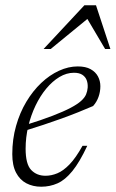

<svg xmlns="http://www.w3.org/2000/svg" viewBox="-20 -697 438 727"><path d="M260 -421.5Q232 -421.5 205.2 -405.5Q178.5 -389.5 155.2 -361.5Q132 -333.5 114.5 -297Q97 -260.5 87 -218.8Q77 -177 77 -134Q77 -75.5 98 -53.5Q119 -31.5 152.5 -31.5Q174.5 -31.5 197 -40.8Q219.5 -50 243.2 -74.5Q267 -99 292.5 -145H310.5Q281.5 -83 254 -49.2Q226.5 -15.5 197.8 -2.8Q169 10 136 10Q104.5 10 79.8 -3Q55 -16 40.8 -43.2Q26.5 -70.5 26.5 -113.5Q26.5 -170 40.8 -220.2Q55 -270.5 79.8 -311.8Q104.5 -353 136.2 -383Q168 -413 203.5 -429.2Q239 -445.5 274.5 -445.5Q304.5 -445.5 323.2 -435Q342 -424.5 351 -407.5Q360 -390.5 360 -370.5Q360 -349.5 353 -330Q346 -310.5 332.5 -295.5Q306 -284 276 -272Q246 -260 212.8 -248Q179.5 -236 144.8 -224.5Q110 -213 74.5 -202L76 -223.5Q137.5 -242.5 179.5 -258.8Q221.5 -275 247.5 -288.8Q273.5 -302.5 287.2 -315Q301 -327.5 306 -339.8Q311 -352 312 -365Q313 -381 308.2 -393.5Q303.5 -406 291.8 -413.8Q280 -421.5 260 -421.5ZM145 -511.5 299.5 -677H343.5L398 -511.5H378L304.5 -636H324L172 -511.5Z"/></svg>

Font: Newsreader 24pt Light
Style: Italic
Weight: 300
Italic angle: -17°
Designer: Hugues Gentile
Foundry: Production Type
Version: Version 1.003